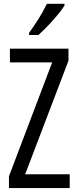

<svg xmlns="http://www.w3.org/2000/svg" viewBox="-20 -963 397 983"><path d="M336.9 0H25.9V-60.5L247.1 -643.6H30.8V-713.9H330.6V-652.3L108.9 -70.8H336.9ZM310.1 -943.4V-934.6Q300.3 -918.5 284.2 -898.2Q268.1 -877.9 249 -856.7Q230 -835.4 210.9 -816.4Q191.9 -797.4 176.8 -783.7H128.9V-794.9Q148.4 -821.8 165 -847.2Q181.6 -872.6 195.3 -896.7Q209 -920.9 220.2 -943.4Z"/></svg>

Font: Open Sans Condensed
Style: Regular
Weight: 400
Width: 3
Designer: Monotype Design Team
Foundry: Monotype Imaging Inc.
Version: Version 3.000